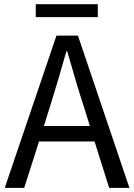

<svg xmlns="http://www.w3.org/2000/svg" viewBox="-20 -905 646 925"><path d="M451.2 -884.8V-822.3H152.3V-884.8ZM191.4 -297.9H413.1L377.9 -410.2Q354.5 -480.5 303.7 -658.2H299.8Q265.6 -535.2 226.6 -410.2ZM505.9 0 435.5 -223.6H168L96.7 0H2.9L252 -733.4H355.5L603.5 0Z"/></svg>

Font: Gen Shin Gothic Regular
Style: Regular
Weight: 400
Designer: [Source Han Sans]
Ryoko NISHIZUKA  (kana & ideographs); Paul D. Hunt (Latin, Greek & Cyrillic); Wenlong ZHANG  (bopomofo
Version: Version 1.002.20150607